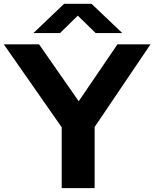

<svg xmlns="http://www.w3.org/2000/svg" viewBox="-42 -968 795 988"><path d="M275.5 0V-313L-22.5 -740H159L363 -447L562.5 -740H732.5L445 -314.5V0ZM130 -798 288 -948.5H429L587 -798H450L358.5 -887.5L267 -798Z"/></svg>

Font: Encode Sans Expanded
Style: Bold
Weight: 700
Width: 7
Designer: Multiple Designers
Foundry: Impallari Type
Version: Version 3.000; ttfautohint (v1.8.3) -l 8 -r 50 -G 200 -x 14 